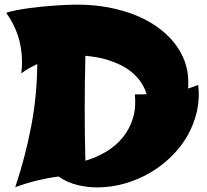

<svg xmlns="http://www.w3.org/2000/svg" viewBox="-20 -771 897 830"><path d="M836.9 -403.8Q843.8 -345.2 831.3 -289.8Q818.8 -234.4 790.8 -185.1Q762.7 -135.7 720.9 -94.7Q679.2 -53.7 628.2 -23.9Q577.1 5.9 518.8 22.5Q460.4 39.1 398.9 39.1Q358.4 39.1 315.7 29.1Q272.9 19 232.9 -7.8Q189 -2.4 142.3 8.8Q95.7 20 45.9 38.1Q89.8 -93.3 115 -225.8Q140.1 -358.4 141.1 -494.1Q124 -486.3 106.4 -476.3Q88.9 -466.3 71.8 -454.1Q73.7 -466.8 74.5 -478.8Q75.2 -490.7 75.2 -502.9Q75.2 -562.5 57.9 -615.5Q40.5 -668.5 6.8 -715.8Q24.9 -721.7 49.8 -726.6Q74.7 -731.4 102.8 -735.4Q130.9 -739.3 160.4 -742.2Q189.9 -745.1 217.8 -747.1Q245.6 -749 270 -750Q294.4 -751 312 -751Q384.3 -751 448.2 -739Q512.2 -727.1 565.9 -705.3Q619.6 -683.6 661.9 -653.1Q704.1 -622.6 733.4 -585.7Q762.7 -548.8 778.3 -506.3Q793.9 -463.9 793.9 -418Q793.9 -410.6 793.9 -403.1Q793.9 -395.5 793 -388.2Q805.2 -392.1 815.9 -395.8Q826.7 -399.4 836.9 -403.8ZM613.8 -363.8Q604.5 -394.5 587.2 -418.5Q569.8 -442.4 547.6 -460.4Q525.4 -478.5 499.8 -490.7Q474.1 -502.9 448 -511.2Q421.9 -519.5 396.5 -523.7Q371.1 -527.8 349.1 -529.8Q346.2 -410.2 346.2 -292Q346.2 -183.6 349.1 -76.2Q397 -90.3 438.7 -115.2Q480.5 -140.1 510 -176Q539.6 -211.9 554.2 -258.8Q568.8 -305.7 563 -362.8Q574.2 -362.8 586.9 -362.8Q599.6 -362.8 613.8 -363.8Z"/></svg>

Font: Shojumaru
Style: Regular
Weight: 400
Version: Version 1.001